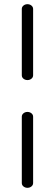

<svg xmlns="http://www.w3.org/2000/svg" viewBox="-20 -718 262 916"><path d="M138 -675V-359Q138 -349 130 -342.5Q122 -336 111 -336Q100 -336 92 -342.5Q84 -349 84 -359V-675Q84 -685 92 -691.5Q100 -698 111 -698Q122 -698 130 -691.5Q138 -685 138 -675ZM138 -161V155Q138 165 130 171.5Q122 178 111 178Q100 178 92 171.5Q84 165 84 155V-161Q84 -171 92 -177.5Q100 -184 111 -184Q122 -184 130 -177.5Q138 -171 138 -161Z"/></svg>

Font: Flamenco
Style: Regular
Weight: 400
Designer: Luciano Vergara
Foundry: Luciano Vergara
Version: Version 1.002